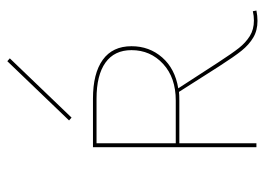

<svg xmlns="http://www.w3.org/2000/svg" viewBox="-122 -616 741 538"><g transform="rotate(-90 249.0 -347.5)"><path d="M188 -518 180 -525 346 -698 354 -691ZM488 0Q473 3 459 3Q432 3 412 -9Q392 -21 375.5 -41.5Q359 -62 332 -104L260 -217Q252 -216 236 -216H116V0H105V-458H241Q312 -458 350 -430.5Q388 -403 388 -350Q388 -300 356.5 -264Q325 -228 270 -219L342 -108Q368 -68 383 -49Q398 -30 416.5 -18.5Q435 -7 460 -7Q473 -7 486 -10ZM236 -226Q300 -226 338.5 -261.5Q377 -297 377 -350Q377 -398 342 -423Q307 -448 241 -448H116V-226Z"/></g></svg>

Font: Ysabeau SC Hairline
Style: Regular
Weight: 100
Designer: Christian Thalmann (Catharsis Fonts)
Version: Version 0.003